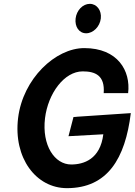

<svg xmlns="http://www.w3.org/2000/svg" viewBox="-20 -965 700 998"><path d="M373 -869C368 -826 391 -792 428 -792C464 -792 499 -826 504 -869C509 -911 483 -945 447 -945C410 -945 378 -911 373 -869ZM660 -377 362 -357 336 -257 517 -267C501 -137 415 -110 350 -110C264 -110 197 -209 214 -351C230 -480 314 -594 410 -594C475 -594 526 -573 519 -481H646C660 -597 592 -715 418 -715C269 -715 99 -557 74 -351C49 -144 167 13 328 13C539 13 631 -141 660 -377Z"/></svg>

Font: Bluebird
Style: NrwObl
Weight: 400
Designer: Jasper
Foundry: Cannot Into Space Fonts
Version: Version 0.98